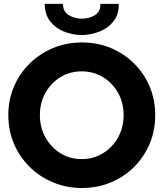

<svg xmlns="http://www.w3.org/2000/svg" viewBox="-20 -942 826 970"><path d="M394 7.8Q316.4 7.8 248.8 -20.3Q181.2 -48.3 130.1 -98.6Q79.1 -148.9 50.5 -215.8Q22 -282.7 22 -360.4Q22 -437.5 50.5 -504.4Q79.1 -571.3 130.1 -621.3Q181.2 -671.4 248.5 -699.5Q315.9 -727.5 393.6 -727.5Q472.2 -727.5 539.6 -699.5Q606.9 -671.4 657.5 -621.3Q708 -571.3 736.1 -504.4Q764.2 -437.5 764.2 -360.4Q764.2 -282.7 736.1 -215.8Q708 -148.9 657.5 -98.6Q606.9 -48.3 539.6 -20.3Q472.2 7.8 394 7.8ZM392.6 -138.2Q452.1 -138.2 500.2 -167.7Q548.3 -197.3 576.4 -247.8Q604.5 -298.3 604.5 -360.4Q604.5 -423.3 576.2 -473.4Q547.9 -523.4 500 -552.5Q452.1 -581.5 392.6 -581.5Q333.5 -581.5 285.6 -552.5Q237.8 -523.4 209.7 -473.4Q181.6 -423.3 181.6 -360.4Q181.6 -297.9 209.7 -247.6Q237.8 -197.3 285.6 -167.7Q333.5 -138.2 392.6 -138.2ZM392.6 -764.6Q342.3 -766.1 300 -783.9Q257.8 -801.8 231.9 -836.2Q206.1 -870.6 206.1 -922.4H297.9Q298.3 -883.8 327.4 -865.7Q356.4 -847.7 392.6 -847.7Q430.2 -847.7 459.2 -865Q488.3 -882.3 487.3 -922.4H580.1Q581.1 -870.6 554.9 -836.2Q528.8 -801.8 485.8 -783.9Q442.9 -766.1 392.6 -764.6Z"/></svg>

Font: Reddit Sans ExtraBold
Style: Regular
Weight: 800
Designer: Stephen Hutchings
Foundry: Reddit
Version: Version 1.014; ttfautohint (v1.8.4.7-5d5b)